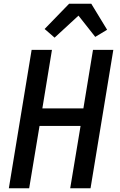

<svg xmlns="http://www.w3.org/2000/svg" viewBox="-20 -1000 640 1020"><path d="M27 0 148 -735H256L205 -424H423L474 -735H582L461 0H353L408 -331H190L135 0ZM270 -800 217 -846 347 -980H465L549 -842L486 -804L397 -917Z"/></svg>

Font: Iosevka SmBd Ex Obl
Style: Regular
Weight: 600
Width: 7
Italic angle: -9°
Monospace: yes
Designer: Belleve Invis
Foundry: Belleve Invis
Version: Version 32.5.0; ttfautohint (v1.8.4)